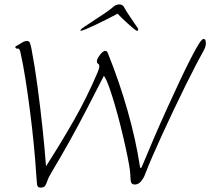

<svg xmlns="http://www.w3.org/2000/svg" viewBox="-20 -808 955 872"><path d="M163 44Q149 44 148 27Q147 10 145 -9Q141 -75 133.5 -151.5Q126 -228 116 -305.5Q106 -383 95 -452.5Q84 -522 72 -574Q67 -591 59 -587H57Q53 -587 50.5 -591Q48 -595 52 -598Q69 -607 78.5 -613.5Q88 -620 95 -621Q98 -622 102 -622Q112 -622 115.5 -614Q119 -606 123 -586Q138 -508 150.5 -414.5Q163 -321 173 -227Q183 -133 189 -53Q259 -162 317 -264Q375 -366 421 -474Q431 -497 431 -506Q431 -516 425.5 -518.5Q420 -521 420 -530Q420 -537 426.5 -548Q433 -559 442 -568Q451 -577 458 -577Q463 -577 466 -573.5Q469 -570 470 -566Q521 -440 559 -307Q597 -174 616 -49Q617 -45 619 -45Q623 -45 629 -62Q652 -118 680.5 -184Q709 -250 739 -316Q769 -382 797 -441.5Q825 -501 848 -545.5Q871 -590 885 -612Q898 -631 904 -631Q912 -631 913.5 -623.5Q915 -616 915 -612Q915 -602 911.5 -592.5Q908 -583 902 -573Q890 -552 869 -511.5Q848 -471 822 -418.5Q796 -366 769 -309Q742 -252 716.5 -196.5Q691 -141 670.5 -93.5Q650 -46 638 -14Q633 0 621 15Q609 30 592 30Q576 30 574 14.5Q572 -1 572 -12Q572 -27 566 -61Q560 -95 550 -140.5Q540 -186 527.5 -236Q515 -286 501.5 -332Q488 -378 475.5 -413Q463 -448 452 -464Q410 -382 373 -310.5Q336 -239 298 -170.5Q260 -102 215 -27Q200 -2 195 13.5Q190 29 184.5 36.5Q179 44 163 44ZM347 -668Q347 -668 346 -668.5Q345 -669 345 -670Q347 -675 353.5 -680Q360 -685 364 -687Q384 -701 408.5 -716.5Q433 -732 455.5 -747.5Q478 -763 490 -773Q505 -788 522 -788Q538 -788 545 -773Q553 -757 570.5 -732Q588 -707 601 -687Q603 -685 606 -680Q609 -675 607 -670Q605 -668 603 -668Q599 -668 587.5 -677.5Q576 -687 561 -700.5Q546 -714 533 -726.5Q520 -739 514 -746Q494 -735 467.5 -721.5Q441 -708 415.5 -696Q390 -684 371 -676Q352 -668 347 -668Z"/></svg>

Font: Moon Dance
Style: Regular
Weight: 400
Designer: Robert E. Leuschke
Foundry: Robert E. Leuschke
Version: Version 1.010; ttfautohint (v1.8.3)